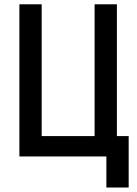

<svg xmlns="http://www.w3.org/2000/svg" viewBox="-20 -713 626 875"><path d="M68.4 0V-693.4H169.9V-92.8H411.1V-693.4H512.7V-92.8H566.4V141.6H464.8V0Z"/></svg>

Font: CaskaydiaMono NF
Style: Regular
Weight: 400
Designer: Aaron Bell
Foundry: Saja Typeworks
Version: Version 2111.001; ttfautohint (v1.8.4);Nerd Fonts 3.1.1